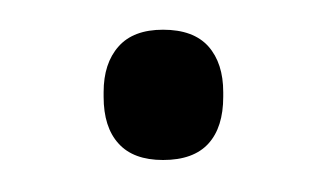

<svg xmlns="http://www.w3.org/2000/svg" viewBox="-20 -328 214 126"><path d="M87 -223Q67.5 -223 57.8 -233.8Q48 -244.5 48 -264.5V-267.5Q48 -286.5 57.8 -297.5Q67.5 -308.5 87 -308.5Q107 -308.5 116.8 -297.5Q126.5 -286.5 126.5 -267.5V-264.5Q126.5 -244.5 116.8 -233.8Q107 -223 87 -223Z"/></svg>

Font: Anek Latin Medium Light
Style: Regular
Weight: 300
Version: Version 1.003